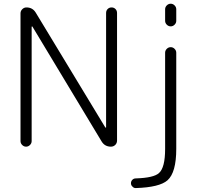

<svg xmlns="http://www.w3.org/2000/svg" viewBox="-20 -793 1068 1010"><path d="M87.9 -50.8V-722.7Q87.9 -735.4 97.2 -744.6Q106.4 -753.9 119.1 -753.9Q151.4 -753.9 168 -726.6L534.2 -122.1Q535.2 -121.1 536.6 -121.6Q538.1 -122.1 538.1 -123V-724.6Q538.1 -737.3 546.4 -745.6Q554.7 -753.9 566.9 -753.9Q579.1 -753.9 587.4 -745.6Q595.7 -737.3 595.7 -724.6V-53.7Q595.7 -40 586.4 -30.8Q577.1 -21.5 563.5 -21.5Q531.2 -21.5 514.6 -48.8L150.4 -653.3Q149.4 -654.3 147.9 -653.8Q146.5 -653.3 146.5 -652.3V-50.8Q146.5 -39.1 137.7 -30.3Q128.9 -21.5 117.2 -21.5Q105.5 -21.5 96.7 -30.3Q87.9 -39.1 87.9 -50.8ZM848.6 -515.6Q848.6 -527.3 857.4 -536.1Q866.2 -544.9 877.9 -544.9Q889.6 -544.9 898.4 -536.1Q907.2 -527.3 907.2 -515.6V-9.8Q907.2 114.3 861.3 155.3Q819.3 192.4 694.3 196.3Q694.3 196.3 693.4 196.3Q683.6 196.3 676.8 188.5Q668.9 181.6 668.9 170.9Q668.9 160.2 676.3 152.8Q683.6 145.5 694.3 145.5Q789.1 142.6 816.4 117.2Q848.6 88.9 848.6 -9.8ZM848.6 -683.6V-744.1Q848.6 -755.9 857.4 -764.6Q866.2 -773.4 877.9 -773.4Q889.6 -773.4 898.4 -764.6Q907.2 -755.9 907.2 -744.1V-683.6Q907.2 -671.9 898.4 -663.1Q889.6 -654.3 877.9 -654.3Q866.2 -654.3 857.4 -663.1Q848.6 -671.9 848.6 -683.6Z"/></svg>

Font: Gen Jyuu Gothic Light
Style: Regular
Weight: 200
Designer: [Source Han Sans]
Ryoko NISHIZUKA  (kana & ideographs); Paul D. Hunt (Latin, Greek & Cyrillic); Wenlong ZHANG  (bopomofo
Version: Version 1.002.20150607